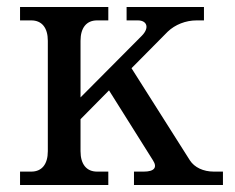

<svg xmlns="http://www.w3.org/2000/svg" viewBox="-20 -526 669 546"><path d="M520 -70 354 -332 457 -436C478 -456 508 -468 539 -468H560V-506H340V-468H372C398 -468 406 -447 383 -424L209 -249V-410C209 -447 226 -468 256 -468H288V-506H37V-468H69C99 -468 116 -447 116 -410V-96C116 -59 99 -38 69 -38H37V0H288V-38H256C226 -38 209 -59 209 -96V-187L290 -269L415 -70C428 -50 419 -38 389 -38H361V0H614V-38H588C558 -38 533 -50 520 -70Z"/></svg>

Font: LT Superior Serif Medium
Style: Regular
Weight: 500
Designer: Daniel Lyons
Foundry: LyonsType
Version: Version 2.120;FEAKit 1.0